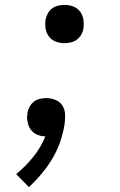

<svg xmlns="http://www.w3.org/2000/svg" viewBox="-20 -548 490 783"><path d="M98 215 46 162Q84 131 115.5 92Q147 53 165 8Q149 8 134.5 2.5Q120 -3 110 -14Q100 -25 95.5 -39.5Q91 -54 90 -70Q91 -75 91.5 -79.5Q92 -84 92 -89Q95 -102 101.5 -114Q108 -126 119 -134Q130 -142 143 -145Q156 -148 168 -148Q189 -148 207.5 -140Q226 -132 235.5 -116Q245 -100 245.5 -79.5Q246 -59 243 -39Q237 -3 225 31.5Q213 66 194 98Q175 130 150.5 159.5Q126 189 98 215ZM243 -372Q224 -372 207 -378.5Q190 -385 179.5 -399Q169 -413 166 -431.5Q163 -450 166 -469Q169 -482 175.5 -494Q182 -506 193 -514Q204 -522 217 -525Q230 -528 243 -528Q262 -528 279 -521.5Q296 -515 306.5 -501Q317 -487 320 -468.5Q323 -450 320 -431Q318 -418 311 -406Q304 -394 293 -386Q282 -378 269 -375Q256 -372 243 -372Z"/></svg>

Font: Iosevka Aile
Style: Italic
Weight: 400
Italic angle: -9°
Designer: Belleve Invis
Foundry: Belleve Invis
Version: Version 28.0.1; ttfautohint (v1.8.4)